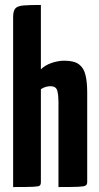

<svg xmlns="http://www.w3.org/2000/svg" viewBox="-20 -755 401 775"><path d="M33 0V-686Q33 -711 42 -721Q51 -731 75 -733Q99 -735 145 -735V-475Q162 -492 188.5 -501Q215 -510 240 -510Q279 -510 298.5 -495.5Q318 -481 325 -452.5Q332 -424 332 -381V-20Q332 -10 325.5 -6Q319 -2 295 -1Q271 0 216 0V-346Q216 -369 211.5 -388Q207 -407 184 -407Q175 -407 165.5 -404.5Q156 -402 145 -395V-20Q145 -10 140.5 -6Q136 -2 112.5 -1Q89 0 33 0Z"/></svg>

Font: Yanone Kaffeesatz
Style: Bold
Weight: 700
Designer: Yanone (Cyrillic: Daniel Pouzeot, Huerta Tipografica, and Cyreal)
Foundry: Yanone
Version: Version 2.003